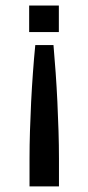

<svg xmlns="http://www.w3.org/2000/svg" viewBox="-20 -620 318 690"><path d="M86.1 49.8H191.9V-49.8Q191.9 -97.3 190.3 -149.2Q188.8 -201.2 186.2 -254.2Q183.7 -307.2 180 -359.2Q176.4 -411.1 172.2 -458.1H106.8Q102.1 -411.1 98.4 -359.2Q94.6 -307.2 91.9 -254.2Q89.3 -201.2 87.7 -149.2Q86.1 -97.3 86.1 -49.8ZM84.8 -504.7H191.5V-600.1H84.8Z"/></svg>

Font: Saysettha
Style: Regular
Weight: 400
Designer: John M. Durdin
Foundry: Lao Script for Windows
Version: Version 2.201